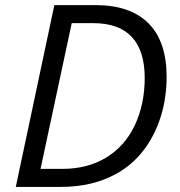

<svg xmlns="http://www.w3.org/2000/svg" viewBox="-20 -734 705 754"><path d="M193.4 -713.9H355Q492.2 -713.9 563.2 -642.3Q634.3 -570.8 634.3 -432.6Q634.3 -348.6 610.8 -274.4Q587.4 -200.2 543 -142.8Q498.5 -85.4 437 -51.8Q344.2 0 219.2 0H42ZM508.3 -239.7Q548.3 -323.7 548.3 -427.7Q548.3 -534.7 497.6 -588.9Q446.8 -643.1 346.7 -643.1H261.7L139.2 -70.8H225.1Q322.3 -70.8 395.3 -114.3Q468.3 -157.7 508.3 -239.7Z"/></svg>

Font: Viking Open Sans
Style: Italic
Weight: 400
Italic angle: -12°
Foundry: Ascender Corporation
Version: Version 2.000